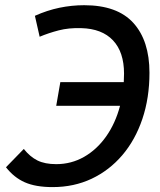

<svg xmlns="http://www.w3.org/2000/svg" viewBox="-20 -723 626 752"><path d="M186 9.8Q119.6 9.8 77.1 -9Q34.7 -27.8 3.4 -67.9L73.2 -139.6Q97.7 -108.9 126.7 -94.5Q155.8 -80.1 200.2 -80.1Q259.3 -80.1 309.3 -108.6Q359.4 -137.2 395.8 -188.7Q432.1 -240.2 450.2 -308.6H200.2L216.3 -401.4H464.8Q465.8 -418 465.8 -434.6Q465.8 -519 422.6 -564.9Q379.4 -610.8 297.9 -612.8Q249 -614.3 209.7 -604Q170.4 -593.8 135.3 -579.1L116.7 -661.1Q164.6 -682.6 212.6 -692.6Q260.7 -702.6 309.6 -702.6Q439.5 -702.6 502.4 -633.1Q565.4 -563.5 565.4 -438Q565.4 -339.4 537.6 -257.1Q509.8 -174.8 459 -115.2Q408.2 -55.7 338.9 -22.9Q269.5 9.8 186 9.8Z"/></svg>

Font: CaskaydiaCove NFP
Style: Italic
Weight: 400
Italic angle: -10°
Designer: Aaron Bell
Foundry: Saja Typeworks
Version: Version 2111.001; VTT 6.35;Nerd Fonts 3.1.1